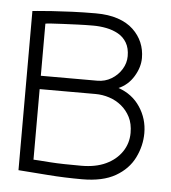

<svg xmlns="http://www.w3.org/2000/svg" viewBox="-44 -551 535 602"><g transform="rotate(5 224.0 -250.0)"><path d="M325 -284Q355 -297 372.5 -326Q390 -355 390 -384Q390 -410 380.5 -432.5Q371 -455 352 -473Q333 -491 303.5 -501Q274 -511 234 -511Q195 -511 159.5 -509.5Q124 -508 95.5 -506Q67 -504 51 -502.5Q35 -501 35 -501V0Q36 0 48.5 1Q61 2 82 3.5Q103 5 128.5 7Q154 9 182 10Q210 11 236 11Q301 11 341 -12Q381 -35 399.5 -72.5Q418 -110 418 -150Q418 -195 393.5 -232Q369 -269 325 -284ZM229 -472Q250 -472 270.5 -468Q291 -464 308 -454.5Q325 -445 335 -428Q345 -411 345 -386Q345 -364 333 -344.5Q321 -325 301 -313Q281 -301 257 -301H79V-465Q83 -466 98 -467Q113 -468 134.5 -469Q156 -470 180.5 -471Q205 -472 229 -472ZM230 -31Q203 -31 177 -31.5Q151 -32 130.5 -33.5Q110 -35 96.5 -36Q83 -37 79 -37V-259H255Q277 -259 298.5 -252Q320 -245 337 -231Q354 -217 364.5 -196.5Q375 -176 375 -147Q375 -114 357 -87.5Q339 -61 307 -46Q275 -31 230 -31Z"/></g></svg>

Font: Advent Pro Light
Style: Regular
Weight: 300
Version: Version 3.000